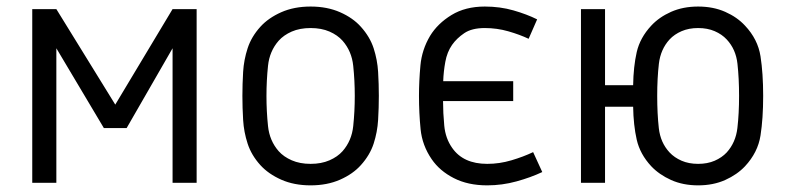

<svg xmlns="http://www.w3.org/2000/svg" viewBox="-20 -556 2402 584"><path d="M78.1 0V-528.3H151.4L330.6 -237.8L504.9 -528.3H578.1V0H504.9V-409.2L365.2 -166.5H295.9L151.4 -409.2V0Z M924.8 -536.1Q975.1 -536.1 1014.4 -518.8Q1053.7 -501.5 1077.6 -474.6Q1105 -444.3 1116.5 -409.2Q1127.9 -374 1130.1 -337.2Q1132.3 -300.3 1132.3 -264.2Q1132.3 -228.5 1130.1 -191.4Q1127.9 -154.3 1116.5 -119.1Q1105 -84 1077.6 -53.7Q1053.7 -26.9 1014.4 -9.5Q975.1 7.8 924.8 7.8Q874.5 7.8 835.4 -9.5Q796.4 -26.9 772 -53.7Q744.6 -84 733.2 -119.1Q721.7 -154.3 719.5 -191.4Q717.3 -228.5 717.3 -264.2Q717.3 -300.3 719.5 -337.2Q721.7 -374 733.2 -409.2Q744.6 -444.3 772 -474.6Q796.4 -501.5 835.4 -518.8Q874.5 -536.1 924.8 -536.1ZM924.8 -470.7Q892.1 -470.7 867.4 -460Q842.8 -449.2 827.6 -432.1Q799.8 -400.4 795.2 -355.7Q790.5 -311 790.5 -264.2Q790.5 -217.3 795.2 -172.6Q799.8 -127.9 827.6 -96.2Q842.8 -79.1 867.4 -68.4Q892.1 -57.6 924.8 -57.6Q957.5 -57.6 982.2 -68.4Q1006.8 -79.1 1022 -96.2Q1049.8 -127.9 1054.4 -172.6Q1059.1 -217.3 1059.1 -264.2Q1059.1 -311 1054.4 -355.7Q1049.8 -400.4 1022 -432.1Q1006.8 -449.2 982.2 -460Q957.5 -470.7 924.8 -470.7Z M1254.4 -264.2Q1254.4 -309.1 1258.8 -356.9Q1263.2 -404.8 1288.1 -446.8Q1311 -484.4 1353.3 -510.3Q1395.5 -536.1 1454.6 -536.1Q1501 -536.1 1541.7 -524.4Q1582.5 -512.7 1613.8 -497.1L1587.9 -438Q1561 -450.7 1526.4 -460.7Q1491.7 -470.7 1454.6 -470.7Q1415 -470.7 1392.1 -455.1Q1369.1 -439.5 1355 -419.4Q1339.8 -397.5 1334.5 -367.9Q1329.1 -338.4 1328.1 -309.1H1541V-248.5H1327.6Q1327.6 -212.9 1331.3 -173.8Q1335 -134.8 1355.5 -106Q1389.2 -57.6 1461.9 -57.6Q1499.5 -57.6 1535.6 -68.4Q1571.8 -79.1 1601.6 -93.3L1629.4 -32.7Q1594.2 -16.1 1550.8 -4.2Q1507.3 7.8 1461.9 7.8Q1403.3 7.8 1360.4 -14.2Q1317.4 -36.1 1293 -71.8Q1264.2 -113.8 1259.3 -163.1Q1254.4 -212.4 1254.4 -264.2Z M2301.3 -264.2Q2301.3 -195.3 2293.2 -143.8Q2285.2 -92.3 2246.1 -50.3Q2222.2 -24.9 2185.8 -8.5Q2149.4 7.8 2103.5 7.8Q2057.6 7.8 2021.2 -8.5Q1984.9 -24.9 1960.9 -50.3Q1926.8 -86.9 1916.7 -131.1Q1906.7 -175.3 1905.8 -231.4H1820.3V0H1747.1V-528.3H1820.3V-296.9H1905.8Q1906.7 -353.5 1916.7 -397.5Q1926.8 -441.4 1960.9 -478Q1984.9 -503.9 2021.2 -520Q2057.6 -536.1 2103.5 -536.1Q2149.4 -536.1 2185.8 -520Q2222.2 -503.9 2246.1 -478Q2285.2 -436.5 2293.2 -384.8Q2301.3 -333 2301.3 -264.2ZM2228 -264.2Q2228 -317.9 2223.1 -362.1Q2218.3 -406.2 2190.4 -436Q2175.8 -451.7 2153.8 -461.2Q2131.8 -470.7 2103.5 -470.7Q2075.2 -470.7 2053.2 -461.2Q2031.2 -451.7 2016.6 -436Q1989.3 -406.2 1984.1 -362.1Q1979 -317.9 1979 -264.2Q1979 -210.4 1983.9 -166.3Q1988.8 -122.1 2016.6 -92.3Q2031.2 -76.7 2053.2 -67.1Q2075.2 -57.6 2103.5 -57.6Q2131.8 -57.6 2153.8 -67.1Q2175.8 -76.7 2190.4 -92.3Q2217.8 -122.6 2222.9 -166.5Q2228 -210.4 2228 -264.2Z"/></svg>

Font: Gidole
Style: Regular
Weight: 400
Version: Version 2.100; ttfautohint (v1.8.4.7-5d5b)